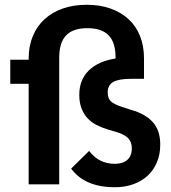

<svg xmlns="http://www.w3.org/2000/svg" viewBox="-20 -772 717 804"><path d="M651 -166Q651 -125 637 -92Q623 -59 598 -36Q573 -13 538 -0.5Q503 12 461 12Q335 12 278 -66L353 -140Q376 -111 402.5 -98.5Q429 -86 461 -86Q494 -86 513 -102.5Q532 -119 532 -151Q532 -177 517 -193Q502 -209 465 -220L434 -229Q407 -237 384.5 -248.5Q362 -260 346 -277.5Q330 -295 321 -319Q312 -343 312 -375Q312 -438 352 -477Q392 -516 464 -527V-530Q464 -594 435 -624Q406 -654 346 -654Q286 -654 257 -624Q228 -594 228 -530V0H100V-421H23V-522H100V-527Q100 -579 117.5 -621Q135 -663 167 -692Q199 -721 243.5 -736.5Q288 -752 343 -752Q398 -752 442 -736.5Q486 -721 517.5 -692.5Q549 -664 566 -622Q583 -580 583 -528V-442H530Q478 -442 454.5 -429Q431 -416 431 -385Q431 -357 448 -344.5Q465 -332 498 -322L529 -312Q589 -295 620 -260.5Q651 -226 651 -166Z"/></svg>

Font: IBM Plex Sans Thai SmBld
Style: Regular
Weight: 600
Designer: Mike Abbink, Paul van der Laan, Pieter van Rosmalen, Ben Mitchell, Mark Frömberg
Foundry: Bold Monday
Version: Version 1.2